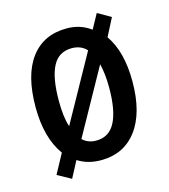

<svg xmlns="http://www.w3.org/2000/svg" viewBox="-98 -657 695 789"><g transform="rotate(-15 249.5 -263.0)"><path d="M455 -270Q455 -137 400 -63.5Q345 10 247 10Q191 10 149 -17L112 53L54 21L99 -62Q43 -139 43 -270Q43 -406 97 -478Q151 -550 250 -550Q308 -550 352 -517L386 -579L442 -547L403 -471Q455 -397 455 -270ZM142 -270Q142 -201 156 -159L312 -440Q288 -466 249 -466Q193 -466 167.5 -417Q142 -368 142 -270ZM356 -270Q356 -301 353 -326.5Q350 -352 345 -372L191 -95Q214 -73 249 -73Q304 -73 330 -123Q356 -173 356 -270Z"/></g></svg>

Font: Noto Sans Malayalam Condensed Medium
Style: Regular
Weight: 500
Width: 3
Designer: Jelle Bosma - Monotype Design Team
Foundry: Monotype Imaging Inc.
Version: Version 2.104; ttfautohint (v1.8.4.7-5d5b)